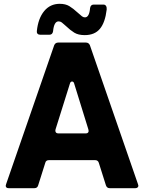

<svg xmlns="http://www.w3.org/2000/svg" viewBox="-20 -986 755 1006"><path d="M26 0Q10 0 10 -13L12 -21L264 -749Q270 -763 285 -763H430Q445 -763 451 -749L703 -21L705 -13Q705 -7 700.5 -3.5Q696 0 689 0H555Q540 0 535 -15L498 -132Q494 -147 478 -147H237Q220 -147 217 -132L180 -15Q176 0 160 0ZM429 -287Q439 -287 442.5 -293Q446 -299 443 -308L369 -547Q368 -553 364.5 -556Q361 -559 358 -559Q349 -559 346 -547L271 -308Q270 -306 270 -302Q270 -287 286 -287ZM325 -850Q311 -863 303.5 -868.5Q296 -874 287 -874Q263 -874 258 -822Q255 -804 239 -804H191Q182 -804 177 -809Q172 -814 173 -823Q180 -890 211.5 -928Q243 -966 293 -966Q323 -966 343 -954Q363 -942 388 -919Q402 -906 409.5 -900.5Q417 -895 425 -895Q448 -895 452 -944Q455 -962 471 -962H522Q531 -962 535.5 -955Q540 -948 539 -936Q531 -868 503.5 -835Q476 -802 424 -802Q390 -802 369 -815Q348 -828 325 -850Z"/></svg>

Font: Open Sauce Two ExtraBold
Style: Regular
Weight: 800
Designer: Alfredo Marco Pradil
Foundry: Creative Sauce Fz LLC
Version: Version 1.477